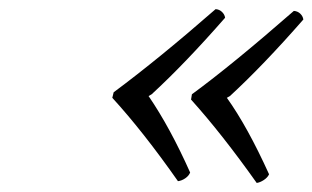

<svg xmlns="http://www.w3.org/2000/svg" viewBox="-20 -423 690 424"><path d="M314.9 -214.8 308.1 -210.9Q355.5 -141.6 399.9 -42Q397 -34.7 389.2 -29.3Q381.3 -23.9 373 -22.9Q295.9 -132.8 228 -207L231 -219.2Q331.1 -293.5 456.1 -402.8Q464.4 -402.3 470.2 -396.7Q476.1 -391.1 477.1 -383.8Q388.7 -282.7 314.9 -214.8ZM487.8 -210.9 481 -207Q526.4 -143.6 574.2 -38.1Q570.8 -30.8 562.5 -25.4Q554.2 -20 546.9 -19Q469.7 -127.9 401.9 -203.1L403.8 -214.8Q493.2 -280.3 628.9 -398.9Q637.2 -398.4 643.1 -392.8Q648.9 -387.2 649.9 -379.9Q561.5 -278.8 487.8 -210.9Z"/></svg>

Font: Linear Smooth
Style: Italic
Weight: 400
Designer: Philipp H. Poll, Flanker
Foundry: Philipp H. Poll, reworked by Flanker
Version: Version 1.061 | FøM Fix